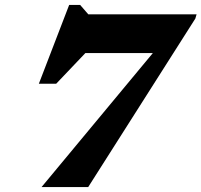

<svg xmlns="http://www.w3.org/2000/svg" viewBox="-20 -756 814 776"><path d="M209.5 -541.5 384.5 -604 207 -417.5H137L259.5 -736H304L337 -698H774.5L769.5 -681L336.5 0H148L674.5 -634L634.5 -541.5Z"/></svg>

Font: Newsreader 9pt
Style: Bold Italic
Weight: 700
Italic angle: -17°
Designer: Hugues Gentile
Foundry: Production Type
Version: Version 1.003